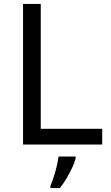

<svg xmlns="http://www.w3.org/2000/svg" viewBox="-20 -734 564 975"><path d="M97 0V-714H187V-80H499V0ZM364 70Q360 88 347.5 115.5Q335 143 318.5 171Q302 199 284 221H236V209Q244 192 252.5 165.5Q261 139 268 110.5Q275 82 277 61H364Z"/></svg>

Font: Noto Sans Tangsa
Style: Regular
Weight: 400
Designer: David Williams
Foundry: Google LLC
Version: Version 1.504